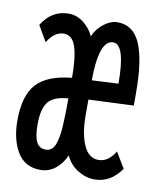

<svg xmlns="http://www.w3.org/2000/svg" viewBox="-62 -518 474 579"><g transform="rotate(10 175.0 -228.5)"><path d="M100 11Q52 11 29 -27.5Q6 -66 6 -124Q6 -201 39 -236.5Q72 -272 146 -279Q146 -342 135.5 -374Q125 -406 99 -406Q70 -406 49 -371L21 -419Q51 -468 103 -468Q128 -468 149 -451.5Q170 -435 180 -412Q190 -436 211 -452Q232 -468 252 -468Q301 -468 322.5 -418Q344 -368 344 -267V-229L206 -223V-175Q206 -119 221.5 -84Q237 -49 267 -49Q283 -49 296 -58.5Q309 -68 318 -84L347 -36Q315 11 265 11Q239 11 214 -4.5Q189 -20 177 -47Q165 -20 145 -4.5Q125 11 100 11ZM206 -282 287 -286Q287 -406 250 -406Q228 -406 217 -374Q206 -342 206 -282ZM105 -52Q125 -52 133.5 -73.5Q142 -95 144 -132.5Q146 -170 146 -216Q102 -213 85 -192Q68 -171 68 -123Q68 -85 77 -68.5Q86 -52 105 -52Z"/></g></svg>

Font: Inconsolata ExtraCondensed Medium
Style: Regular
Weight: 500
Width: 2
Monospace: yes
Designer: Raph Levien, Cyreal, Brenton Simpson
Foundry: Raph Levien, Cyreal, Google
Version: Version 3.001; ttfautohint (v1.8.2.53-6de2)